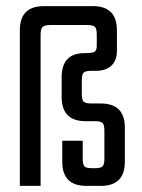

<svg xmlns="http://www.w3.org/2000/svg" viewBox="-20 -609 464 629"><path d="M184 -148H251V-89Q251 -70 256.5 -64Q262 -58 282 -58H291Q310 -58 316 -64Q322 -70 322 -89V-181Q322 -200 316 -206Q310 -212 291 -212H261Q182 -212 182 -291V-356Q182 -435 257 -435Q283 -435 290 -439.5Q297 -444 297 -460V-495Q297 -515 291 -521Q285 -527 266 -527H145Q126 -527 119.5 -520.5Q113 -514 113 -495V0H45V-510Q45 -589 124 -589H284Q363 -589 363 -510V-442Q363 -411 345 -394Q327 -377 295 -377H280Q260 -377 254 -371Q248 -365 248 -346V-301Q248 -282 254 -276Q260 -270 280 -270H310Q389 -270 389 -191V-79Q389 0 310 0H263Q184 0 184 -79Z"/></svg>

Font: Teko Light
Style: Regular
Weight: 300
Designer: Manushi Parikh, Jonny Pinhorn
Foundry: Indian Type Foundry
Version: Version 1.105;PS 1.0;hotconv 1.0.78;makeotf.lib2.5.61930; tt